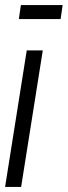

<svg xmlns="http://www.w3.org/2000/svg" viewBox="-25 -734 266 754"><path d="M58 0H-5L80 -536H143ZM49 -659 57 -714H221L213 -659Z"/></svg>

Font: Georama ExtraCondensed
Style: Italic
Weight: 400
Width: 2
Italic angle: -9°
Designer: Jean-Baptiste Levee
Foundry: Production Type
Version: Version 1.000